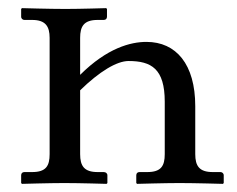

<svg xmlns="http://www.w3.org/2000/svg" viewBox="-20 -451 583 472"><path d="M177 -72V-229C224.6 -275.4 267.2 -301 296 -301C352 -301 385 -282 385 -201V-72C385 -43 376 -28 342 -28H323C318 -28 315 -25 315 -20V-1L317 1C317 1 385 -1 421 -1C460 -1 528 1 528 1L530 -1V-20C530 -25 526 -28 522 -28H503C470 -28 460 -43 460 -72V-190C460 -293 413 -348 340 -348C301.2 -348 243.6 -333.2 177 -267V-358C177 -386 186 -402 220 -402H235C240 -402 243 -405 243 -410V-429L241 -431C241 -431 177 -429 141 -429C102 -429 34 -431 34 -431L32 -429V-410C32 -405 36 -402 40 -402H59C92 -402 102 -386 102 -358V-72C102 -43 93 -28 59 -28H40C35 -28 32 -25 32 -20V-1L34 1C34 1 102 -1 138 -1C177 -1 242 1 242 1L244 -1V-20C244 -25 240 -28 235 -28H220C187 -28 177 -43 177 -72Z"/></svg>

Font: Libertinus Serif
Style: Regular
Weight: 400
Designer: Philipp H. Poll
Foundry: Khaled Hosny
Version: Version 6.2